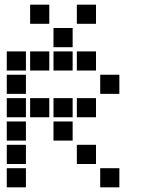

<svg xmlns="http://www.w3.org/2000/svg" viewBox="-20 -811 640 822"><path d="M110 -791Q109 -791 109 -791Q109 -791 109 -790V-710Q109 -709 109 -709Q109 -709 110 -709H190Q191 -709 191 -709Q191 -709 191 -710V-790Q191 -791 191 -791Q191 -791 190 -791ZM310 -791Q309 -791 309 -791Q309 -791 309 -790V-710Q309 -709 309 -709Q309 -709 310 -709H390Q391 -709 391 -709Q391 -709 391 -710V-790Q391 -791 391 -791Q391 -791 390 -791ZM210 -691Q209 -691 209 -691Q209 -691 209 -690V-610Q209 -609 209 -609Q209 -609 210 -609H290Q291 -609 291 -609Q291 -609 291 -610V-690Q291 -691 291 -691Q291 -691 290 -691ZM10 -591Q9 -591 9 -591Q9 -591 9 -590V-510Q9 -509 9 -509Q9 -509 10 -509H90Q91 -509 91 -509Q91 -509 91 -510V-590Q91 -591 91 -591Q91 -591 90 -591ZM110 -591Q109 -591 109 -591Q109 -591 109 -590V-510Q109 -509 109 -509Q109 -509 110 -509H190Q191 -509 191 -509Q191 -509 191 -510V-590Q191 -591 191 -591Q191 -591 190 -591ZM210 -591Q209 -591 209 -591Q209 -591 209 -590V-510Q209 -509 209 -509Q209 -509 210 -509H290Q291 -509 291 -509Q291 -509 291 -510V-590Q291 -591 291 -591Q291 -591 290 -591ZM310 -591Q309 -591 309 -591Q309 -591 309 -590V-510Q309 -509 309 -509Q309 -509 310 -509H390Q391 -509 391 -509Q391 -509 391 -510V-590Q391 -591 391 -591Q391 -591 390 -591ZM10 -491Q9 -491 9 -491Q9 -491 9 -490V-410Q9 -409 9 -409Q9 -409 10 -409H90Q91 -409 91 -409Q91 -409 91 -410V-490Q91 -491 91 -491Q91 -491 90 -491ZM410 -491Q409 -491 409 -491Q409 -491 409 -490V-410Q409 -409 409 -409Q409 -409 410 -409H490Q491 -409 491 -409Q491 -409 491 -410V-490Q491 -491 491 -491Q491 -491 490 -491ZM10 -391Q9 -391 9 -391Q9 -391 9 -390V-310Q9 -309 9 -309Q9 -309 10 -309H90Q91 -309 91 -309Q91 -309 91 -310V-390Q91 -391 91 -391Q91 -391 90 -391ZM110 -391Q109 -391 109 -391Q109 -391 109 -390V-310Q109 -309 109 -309Q109 -309 110 -309H190Q191 -309 191 -309Q191 -309 191 -310V-390Q191 -391 191 -391Q191 -391 190 -391ZM210 -391Q209 -391 209 -391Q209 -391 209 -390V-310Q209 -309 209 -309Q209 -309 210 -309H290Q291 -309 291 -309Q291 -309 291 -310V-390Q291 -391 291 -391Q291 -391 290 -391ZM310 -391Q309 -391 309 -391Q309 -391 309 -390V-310Q309 -309 309 -309Q309 -309 310 -309H390Q391 -309 391 -309Q391 -309 391 -310V-390Q391 -391 391 -391Q391 -391 390 -391ZM10 -291Q9 -291 9 -291Q9 -291 9 -290V-210Q9 -209 9 -209Q9 -209 10 -209H90Q91 -209 91 -209Q91 -209 91 -210V-290Q91 -291 91 -291Q91 -291 90 -291ZM210 -291Q209 -291 209 -291Q209 -291 209 -290V-210Q209 -209 209 -209Q209 -209 210 -209H290Q291 -209 291 -209Q291 -209 291 -210V-290Q291 -291 291 -291Q291 -291 290 -291ZM10 -191Q9 -191 9 -191Q9 -191 9 -190V-110Q9 -109 9 -109Q9 -109 10 -109H90Q91 -109 91 -109Q91 -109 91 -110V-190Q91 -191 91 -191Q91 -191 90 -191ZM310 -191Q309 -191 309 -191Q309 -191 309 -190V-110Q309 -109 309 -109Q309 -109 310 -109H390Q391 -109 391 -109Q391 -109 391 -110V-190Q391 -191 391 -191Q391 -191 390 -191ZM10 -91Q9 -91 9 -91Q9 -91 9 -90V-10Q9 -9 9 -9Q9 -9 10 -9H90Q91 -9 91 -9Q91 -9 91 -10V-90Q91 -91 91 -91Q91 -91 90 -91ZM410 -91Q409 -91 409 -91Q409 -91 409 -90V-10Q409 -9 409 -9Q409 -9 410 -9H490Q491 -9 491 -9Q491 -9 491 -10V-90Q491 -91 491 -91Q491 -91 490 -91Z"/></svg>

Font: Doto ExtraBold
Style: Regular
Weight: 800
Monospace: yes
Version: Version 1.000